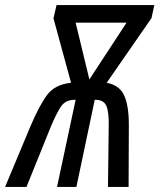

<svg xmlns="http://www.w3.org/2000/svg" viewBox="-77 -734 626 754"><path d="M220 -645H420L274 -422ZM27 0 122 -235Q144 -288 162 -315Q180 -342 215 -342H220L147 0H223L295 -342H298Q330 -342 340.5 -318.5Q351 -295 350 -241L347 0H428L429 -244Q429 -318 411 -358.5Q393 -399 342 -409L518 -663L529 -714H145L133 -662L202 -409Q138 -402 107.5 -360.5Q77 -319 43 -239L-57 0Z"/></svg>

Font: Noto Sans Display Condensed
Style: Italic
Weight: 400
Width: 3
Designer: Monotype Design team
Foundry: Monotype Imaging Inc.
Version: 1.000